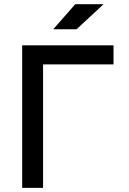

<svg xmlns="http://www.w3.org/2000/svg" viewBox="-20 -914 626 934"><path d="M87.9 0V-693.4H189.5V0ZM87.9 -600.6V-693.4H532.2V-600.6ZM238.8 -771.5 346.2 -893.6H483.9L352.1 -771.5Z"/></svg>

Font: Cascadia Mono
Style: Regular
Weight: 400
Monospace: yes
Designer: Aaron Bell
Foundry: Saja Typeworks
Version: Version 2404.023